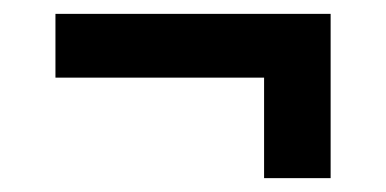

<svg xmlns="http://www.w3.org/2000/svg" viewBox="-20 -375 557 277"><path d="M60 -263V-355H457V-118H361V-263Z"/></svg>

Font: Bricolage Grotesque 12pt Medium
Style: Regular
Weight: 500
Designer: Mathieu Triay
Foundry: Atelier Triay
Version: Version 1.001; ttfautohint (v1.8.4.7-5d5b);gftools[0.9.33.de